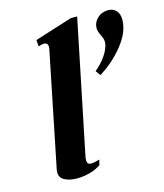

<svg xmlns="http://www.w3.org/2000/svg" viewBox="-109 -800 764 892"><g transform="rotate(-15 272.5 -353.5)"><path d="M69 -41Q69 -49 70 -53L182 -605Q183 -609 183 -615Q183 -635 161 -635Q158 -635 151.5 -633Q145 -631 137 -629L135 -660L315 -717H346L214 -74Q213 -69 213 -60Q213 -40 232 -40Q242 -40 255.5 -43.5Q269 -47 273 -48L267 -23Q245 -7 213.5 1.5Q182 10 151 10Q118 10 93.5 -2Q69 -14 69 -41ZM363 -449Q427 -504 439 -558Q440 -562 440 -570Q440 -586 429 -606Q419 -626 419 -640Q419 -668 440 -688Q461 -708 492 -708Q516 -708 530.5 -692.5Q545 -677 545 -649Q545 -590 495.5 -528Q446 -466 380 -426Z"/></g></svg>

Font: Taviraj SemiBold
Style: Italic
Weight: 600
Italic angle: -12°
Designer: Katatrad Team
Foundry: CadsonDemak
Version: Version 1.001